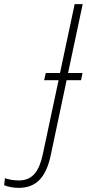

<svg xmlns="http://www.w3.org/2000/svg" viewBox="-178 -734 421 931"><path d="M-88 177C-3 177 45 127 68 19L145 -345H215L222 -380H152L223 -714H184L113 -380H44L36 -345H106L30 12C12 97 -20 141 -87 141C-109 141 -134 137 -154 130L-158 164C-142 171 -115 177 -88 177Z"/></svg>

Font: Noto Sans SemiCondensed ExtraLight
Style: Italic
Weight: 200
Width: 4
Italic angle: -12°
Designer: Monotype Design Team
Foundry: Monotype Imaging Inc.
Version: Version 2.013